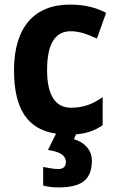

<svg xmlns="http://www.w3.org/2000/svg" viewBox="-20 -576 511 836"><path d="M380 122C380 77 347 43 302 30L311 9C358 5 392 -7 427 -31V-153C384 -123 344 -107 289 -107C222 -107 185 -160 185 -271C185 -382 218 -440 288 -440C324 -440 359 -428 402 -408L442 -520C404 -540 356 -556 284 -556C130 -556 41 -458 41 -270C41 -99 102 -12 224 6L189 77C247 85 267 105 267 129C267 152 252 160 234 160C216 160 187 155 168 151V232C187 237 208 240 235 240C346 240 380 198 380 122Z"/></svg>

Font: Noto Sans Sinhala UI SemiCondensed
Style: Bold
Weight: 700
Width: 4
Designer: Jelle Bosma - Monotype Design Team
Foundry: Monotype Imaging Inc.
Version: Version 2.006